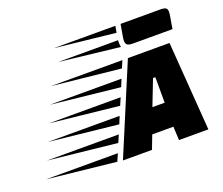

<svg xmlns="http://www.w3.org/2000/svg" viewBox="-369 -899 1246 1075"><g transform="rotate(-20 254.0 -361.5)"><path d="M192 0 414 -529H662L701 0H526L522 -81H396L365 0ZM363 -486 -45 -529H381ZM323 -389 -86 -433H341ZM449 -224H522V-376H508ZM282 -293 -127 -337H301ZM242 -197 -168 -241H260ZM201 -101 -209 -145H220ZM160 -4 -250 -48H179ZM704 -596H470Q445 -596 435.5 -603Q426 -610 426 -627Q426 -633 427 -641.5Q428 -650 430 -660L441 -723H676Q701 -723 710 -717Q719 -711 719 -694Q719 -688 718 -679.5Q717 -671 715 -660ZM403 -684 43 -723H410ZM399 -601 39 -642H397Q396 -639 396 -635.5Q396 -632 396 -628Q396 -613 399 -601Z"/></g></svg>

Font: Faster One
Style: Regular
Weight: 400
Designer: Eduardo Rodriguez Tunni
Foundry: Eduardo Rodriguez Tunni
Version: Version 1.003; ttfautohint (v1.8.4.7-5d5b);gftools[0.9.23]